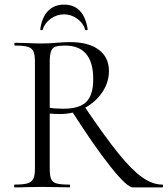

<svg xmlns="http://www.w3.org/2000/svg" viewBox="-20 -810 725 830"><path d="M289 -332 345 -350Q432 -221 490.5 -148.5Q549 -76 594 -44Q639 -12 682 -12Q685 -12 685 -6Q685 0 682 0H554Q529 0 458.5 -88.5Q388 -177 289 -332ZM451 -503Q451 -454 422 -411Q393 -368 344.5 -342.5Q296 -317 240 -317Q221 -317 195 -319V-81Q195 -50 201 -36Q207 -22 224.5 -17Q242 -12 280 -12Q283 -12 283 -6Q283 0 280 0Q249 0 231 -1L162 -2L94 -1Q76 0 43 0Q41 0 41 -6Q41 -12 43 -12Q81 -12 99 -17.5Q117 -23 124 -37Q131 -51 131 -81V-544Q131 -574 124.5 -588Q118 -602 100.5 -607.5Q83 -613 45 -613Q42 -613 42 -619Q42 -625 45 -625L94 -624Q136 -622 162 -622Q180 -622 196 -623Q212 -624 224 -625Q256 -628 282 -628Q363 -628 407 -595Q451 -562 451 -503ZM261 -613Q234 -613 220.5 -608.5Q207 -604 201 -589.5Q195 -575 195 -542V-344Q219 -340 254 -340Q323 -340 353 -369.5Q383 -399 383 -468Q383 -613 261 -613ZM154 -683Q161 -735 187.5 -762.5Q214 -790 257 -790Q300 -790 325.5 -763Q351 -736 359 -683Q360 -680 354.5 -679.5Q349 -679 348 -682Q341 -709 314.5 -728.5Q288 -748 257 -748Q225 -748 198.5 -728.5Q172 -709 165 -682Q164 -679 158.5 -679.5Q153 -680 154 -683Z"/></svg>

Font: Cormorant SC
Style: Regular
Weight: 400
Designer: Christian Thalmann (Catharsis Fonts)
Foundry: Catharsis Fonts
Version: Version 4.000